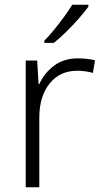

<svg xmlns="http://www.w3.org/2000/svg" viewBox="-20 -786 434 806"><path d="M307 -541Q346 -541 379 -533L370 -480Q338 -489 304 -489Q231 -489 188 -435Q145 -381 145 -292V0H88V-532H136L142 -433H145Q165 -478 206 -509.5Q247 -541 307 -541ZM351 -758Q336 -737 311.5 -709Q287 -681 259 -653.5Q231 -626 206 -606H166V-615Q185 -634 207 -661Q229 -688 249.5 -716Q270 -744 283 -766H351Z"/></svg>

Font: Noto Sans Bengali UI Light
Style: Regular
Weight: 300
Designer: Jelle Bosma - Monotype Design Team
Foundry: Monotype Imaging Inc.
Version: Version 2.003; ttfautohint (v1.8.4.7-5d5b)